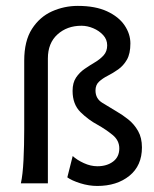

<svg xmlns="http://www.w3.org/2000/svg" viewBox="-20 -613 516 642"><path d="M305.2 8.8Q277.3 8.8 248.5 -0.2Q219.7 -9.3 205.1 -20L223.1 -91.3Q237.3 -78.1 260.3 -67.6Q283.2 -57.1 305.7 -57.1Q337.4 -57.1 358.2 -72.8Q378.9 -88.4 378.9 -116.7Q378.9 -143.6 356.4 -161.9Q334 -180.2 306.2 -195.8Q275.9 -211.9 249.3 -238Q222.7 -264.2 222.7 -309.1Q222.7 -336.4 234.4 -353.8Q246.1 -371.1 263.2 -382.8Q280.3 -394.5 297.6 -404.8Q314.9 -415 326.7 -428.2Q338.4 -441.4 338.4 -461.4Q338.4 -481 325 -495.6Q311.5 -510.3 291.7 -518.6Q272 -526.9 252.4 -526.9Q204.1 -526.9 172.1 -497.8Q140.1 -468.8 140.1 -417.5V0H49.8Q56.2 -28.8 58.6 -78.1Q61 -127.4 61 -180.7V-410.2Q61 -476.1 86.9 -516.4Q112.8 -556.6 153.8 -575Q194.8 -593.3 240.2 -593.3Q298.8 -593.3 337.9 -575.2Q377 -557.1 396.5 -528.3Q416 -499.5 416 -467.8Q416 -433.6 404.3 -413.3Q392.6 -393.1 375.2 -380.9Q357.9 -368.7 340.6 -359.9Q323.2 -351.1 311.3 -340.1Q299.3 -329.1 299.3 -310.5Q299.3 -283.2 322 -269.3Q344.7 -255.4 370.1 -240.2Q389.6 -229 409.2 -213.4Q428.7 -197.8 441.7 -175Q454.6 -152.3 454.6 -120.1Q454.6 -59.1 412.6 -25.1Q370.6 8.8 305.2 8.8Z"/></svg>

Font: Harmattan Medium
Style: Regular
Weight: 500
Designer: George W. Nuss III and SIL International
Foundry: SIL International
Version: Version 4.000